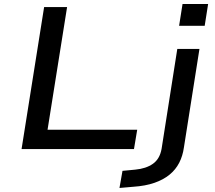

<svg xmlns="http://www.w3.org/2000/svg" viewBox="-20 -740 1067 953"><path d="M87 0 199 -705H313L216 -96H661L645 0ZM869 -612 886 -720H1013L996 -612ZM573 193 588 108 651 102Q705 97 739 73Q773 49 782 -1L860 -497H970L893 -9Q887 34 869.5 68Q852 102 821.5 127Q791 152 746.5 167.5Q702 183 642 187Z"/></svg>

Font: Nunito Sans 7pt Expanded Medium
Style: Italic
Weight: 500
Width: 7
Italic angle: -9°
Designer: Vernon Adams
Foundry: Vernon Adams
Version: Version 3.101;gftools[0.9.27]